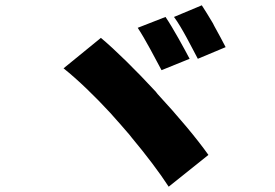

<svg xmlns="http://www.w3.org/2000/svg" viewBox="-20 -762 1040 725"><path d="M832 -584C822 -603 806 -634 789 -664L784 -674C769 -699 754 -724 742 -742L637 -698C667 -658 704 -583 727 -540L832 -584ZM696 -540C676 -578 633 -657 605 -698L500 -657C528 -615 567 -540 590 -497L696 -540ZM767 -177C724 -238 651 -325 575 -407L568 -416C493 -497 416 -573 361 -619L220 -504C275 -460 338 -399 398 -334L405 -326C427 -302 448 -277 469 -253L476 -244C532 -177 582 -111 617 -57L767 -177Z"/></svg>

Font: Glow Sans SC Normal Heavy
Style: Regular
Weight: 900
Designer: Ryoko NISHIZUKA (kana, bopomofo & ideographs); Paul D. Hunt (Latin, Greek & Cyrillic); Sandoll Communications, Soo-young
Version: Version 0.93